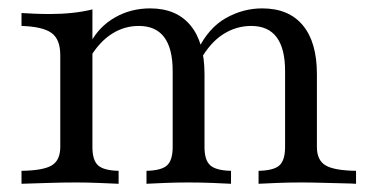

<svg xmlns="http://www.w3.org/2000/svg" viewBox="-20 -447 905 467"><path d="M608.9 0V-31.5Q646 -32.3 659.7 -44.8Q673.4 -57.3 673.4 -89.5V-274.2Q673.4 -329 652.8 -356.5Q632.3 -383.9 591.1 -383.9Q554.8 -383.9 523.4 -364.1Q491.9 -344.4 466.9 -300.8L461.3 -325.8Q487.1 -379 529 -402.8Q571 -426.6 617.7 -426.6Q682.3 -426.6 716.5 -385.5Q750.8 -344.4 750.8 -266.9V-89.5Q750.8 -57.3 771.8 -44.8Q792.7 -32.3 846 -31.5V0Q833.9 -0.8 811.7 -1.2Q789.5 -1.6 763.3 -2.4Q737.1 -3.2 712.9 -3.2Q682.3 -3.2 653.2 -2Q624.2 -0.8 608.9 0ZM32.3 0V-31.5Q85.5 -32.3 106 -44.8Q126.6 -57.3 126.6 -89.5V-312.9Q126.6 -351.6 105.2 -366.9Q83.9 -382.3 32.3 -383.9V-415.3Q46.8 -414.5 64.1 -413.7Q81.5 -412.9 100.8 -412.9Q129.8 -412.9 156 -415.7Q182.3 -418.5 204.8 -424.2V-89.5Q204.8 -57.3 218.5 -44.8Q232.3 -32.3 268.5 -31.5V0Q248.4 -0.8 221 -2Q193.5 -3.2 164.5 -3.2Q131.5 -3.2 95.6 -2Q59.7 -0.8 32.3 0ZM336.3 0V-31.5Q372.6 -32.3 386.3 -44.8Q400 -57.3 400 -89.5V-274.2Q400 -329 379.4 -356.5Q358.9 -383.9 317.7 -383.9Q282.3 -383.9 252.4 -364.9Q222.6 -346 200 -308.9L200.8 -344.4Q221.8 -383.1 260.1 -404.8Q298.4 -426.6 345.2 -426.6Q408.9 -426.6 443.1 -385.5Q477.4 -344.4 477.4 -266.9V-89.5Q477.4 -57.3 491.5 -44.8Q505.6 -32.3 541.9 -31.5V0Q527.4 -0.8 498 -2Q468.5 -3.2 438.7 -3.2Q408.9 -3.2 379.8 -2Q350.8 -0.8 336.3 0Z"/></svg>

Font: Playfair 12pt
Style: Regular
Weight: 400
Designer: Claus Eggers Sørensen
Foundry: Claus Eggers Sørensen
Version: Version 2.000;gftools[0.9.28]